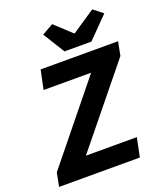

<svg xmlns="http://www.w3.org/2000/svg" viewBox="-156 -972 913 1074"><g transform="rotate(-20 300.0 -435.0)"><path d="M489 0H8L24 -81L395 -539H112L136 -653H597L581 -571L209 -113H512ZM296 -702 216 -831 283 -869 381 -778H385L522 -870L578 -826L456 -702Z"/></g></svg>

Font: Source Code Pro
Style: Bold Italic
Weight: 700
Italic angle: -11°
Monospace: yes
Designer: Paul D. Hunt, Teo Tuominen
Foundry: Adobe Systems Incorporated
Version: Version 1.050;PS 1.000;hotconv 16.6.51;makeotf.lib2.5.65220